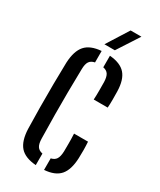

<svg xmlns="http://www.w3.org/2000/svg" viewBox="-194 -821 744 893"><g transform="rotate(30 177.5 -374.5)"><path d="M45.5 -121.5Q44 -171.5 43.5 -235Q43 -298.5 43.5 -362.2Q44 -426 45.5 -477.5Q48.5 -541 75.2 -571.5Q102 -602 160.5 -606.5V-545Q140.5 -541 131.8 -528Q123 -515 122.5 -487.5Q121 -419 120.5 -359.8Q120 -300.5 120.5 -241.5Q121 -182.5 122.5 -114.5Q123 -86.5 131.8 -73Q140.5 -59.5 160.5 -55.5V6.5Q101 2 74.5 -28.2Q48 -58.5 45.5 -121.5ZM241.5 -392.5Q243 -416 242.8 -443.2Q242.5 -470.5 242.5 -487.5Q241.5 -515 232.8 -528Q224 -541 205 -544.5V-606.5Q263 -602 289.5 -572Q316 -542 317.5 -480Q318 -461 318 -436.8Q318 -412.5 316.5 -392.5ZM205 6.5V-55.5Q224 -59.5 232.8 -73Q241.5 -86.5 242.5 -114.5Q242.5 -132.5 242.8 -156.5Q243 -180.5 241.5 -209.5H316.5Q318 -189 318.2 -165Q318.5 -141 317.5 -121.5Q315 -58.5 288.8 -28Q262.5 2.5 205 6.5ZM156 -640 229.5 -756.5H287.5L212 -640Z"/></g></svg>

Font: Big Shoulders Stencil Display Medium
Style: Regular
Weight: 500
Designer: Patric King
Foundry: XO Type Co
Version: Version 1.000